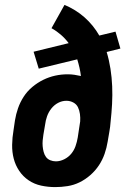

<svg xmlns="http://www.w3.org/2000/svg" viewBox="-20 -755 540 783"><path d="M205 8Q176 8 148 2Q120 -4 97 -19.5Q74 -35 58.5 -58Q43 -81 36 -108Q29 -135 29.5 -164.5Q30 -194 35 -223L41 -264Q45 -289 53.5 -313.5Q62 -338 76.5 -360.5Q91 -383 112 -400.5Q133 -418 156.5 -429.5Q180 -441 205 -446.5Q230 -452 256 -452Q270 -452 283.5 -450Q297 -448 310 -445Q308 -462 304 -479.5Q300 -497 295 -513L138 -475L117 -544L260 -579Q246 -598 228 -613.5Q210 -629 190 -640L243 -735Q265 -726 286 -713Q307 -700 325 -684Q343 -668 358 -649.5Q373 -631 385 -610L451 -626L471 -557L415 -543Q425 -510 430.5 -474.5Q436 -439 437.5 -403Q439 -367 437 -330.5Q435 -294 431 -258Q430 -248 429 -237.5Q428 -227 426 -218L419 -177Q415 -152 406.5 -127.5Q398 -103 383.5 -81Q369 -59 348.5 -41Q328 -23 304.5 -11.5Q281 0 255.5 4Q230 8 205 8ZM208 -97Q225 -97 242 -105.5Q259 -114 270.5 -128Q282 -142 288 -159Q294 -176 297 -194L300 -214Q302 -226 303.5 -237Q305 -248 307 -260Q308 -275 306 -290Q304 -305 298 -317.5Q292 -330 279 -337Q266 -344 251 -344Q233 -344 217 -335.5Q201 -327 189.5 -312.5Q178 -298 172 -281Q166 -264 164 -247L157 -206Q155 -194 154 -182Q153 -170 154 -158.5Q155 -147 158 -135.5Q161 -124 167.5 -115Q174 -106 185 -101.5Q196 -97 208 -97Z"/></svg>

Font: Iosevka Slab Extrabold Oblique
Style: Regular
Weight: 800
Italic angle: -9°
Monospace: yes
Designer: Belleve Invis
Foundry: Belleve Invis
Version: Version 11.1.1; ttfautohint (v1.8.3)